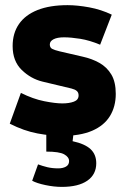

<svg xmlns="http://www.w3.org/2000/svg" viewBox="-20 -523 487 749"><path d="M219.7 7.3Q179.2 7.3 126.5 -2.4Q73.7 -12.2 18.1 -40.5L61.5 -160.6Q109.4 -136.7 152.6 -128.2Q195.8 -119.6 223.1 -119.6Q250 -119.6 268.3 -126.5Q286.6 -133.3 286.6 -150.9Q286.6 -162.1 279.5 -168.2Q272.5 -174.3 258.8 -177.7L146 -204.6Q100.1 -215.8 64.7 -250.2Q29.3 -284.7 29.3 -343.3Q29.3 -393.6 54 -429.2Q78.6 -464.8 126.5 -483.9Q174.3 -502.9 243.7 -502.9Q281.2 -502.9 327.9 -494.4Q374.5 -485.8 416 -465.8L370.6 -348.6Q329.6 -365.7 293.2 -371.6Q256.8 -377.4 229.5 -377.4Q203.6 -377.4 189 -369.9Q174.3 -362.3 174.3 -349.6Q174.3 -337.4 183.3 -332.5Q192.4 -327.6 212.4 -322.8L303.2 -301.8Q338.9 -293.9 367.9 -277.6Q397 -261.2 414.3 -232.4Q431.6 -203.6 431.6 -156.7Q431.6 -107.4 408.9 -70.3Q386.2 -33.2 339.4 -12.9Q292.5 7.3 219.7 7.3ZM221.2 206.1Q190.9 206.1 157.2 199Q123.5 191.9 105.5 182.1L128.4 118.2Q145.5 124.5 164.6 129.2Q183.6 133.8 207.5 133.8Q225.1 133.8 237.3 127Q249.5 120.1 249.5 105.5Q249.5 89.8 230.5 79.1Q211.4 68.4 160.6 68.4V-8.8H267.6L263.2 27.8Q311 38.1 333.3 58.8Q355.5 79.6 355.5 113.8Q355.5 157.7 320.6 181.9Q285.6 206.1 221.2 206.1Z"/></svg>

Font: Anaheim ExtraBold
Style: Regular
Weight: 800
Version: Version 2.001